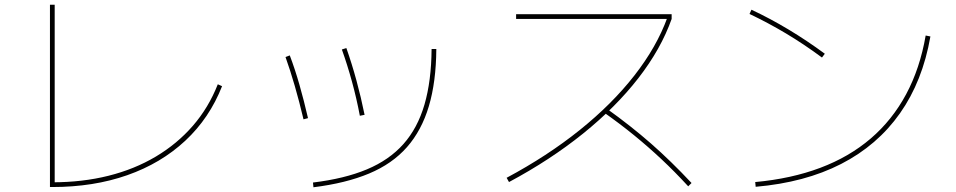

<svg xmlns="http://www.w3.org/2000/svg" viewBox="-20 -775 4040 811"><path d="M191 15V-755H211V5L201 -5Q328 -5 438 -32.5Q548 -60 638 -113.5Q728 -167 794.5 -243.5Q861 -320 900 -419L918 -411Q865 -276 762.5 -180.5Q660 -85 517.5 -35Q375 15 201 15Z M1302 -4Q1435 -20 1529.5 -59.5Q1624 -99 1684 -166.5Q1744 -234 1773 -333.5Q1802 -433 1803 -568H1823Q1822 -429 1791.5 -326.5Q1761 -224 1699 -153.5Q1637 -83 1539 -42Q1441 -1 1304 16ZM1262 -271Q1244 -347 1225 -412.5Q1206 -478 1186 -534L1204 -541Q1226 -483 1245 -416.5Q1264 -350 1281 -276ZM1500 -286Q1486 -360 1466.5 -431Q1447 -502 1424 -566L1443 -572Q1466 -507 1485.5 -435.5Q1505 -364 1520 -290Z M2120 -24Q2292 -116 2428.5 -225.5Q2565 -335 2659.5 -456Q2754 -577 2799 -701L2803 -695H2160V-715H2817V-695Q2772 -568 2676.5 -445Q2581 -322 2442.5 -210.5Q2304 -99 2130 -6ZM2887 12Q2830 -50 2774 -102.5Q2718 -155 2658.5 -203.5Q2599 -252 2531 -300L2543 -316Q2645 -243 2729.5 -169Q2814 -95 2901 -2Z M3170 -6Q3322 -20 3444.5 -66Q3567 -112 3658 -190Q3749 -268 3807.5 -377Q3866 -486 3890 -625L3910 -621Q3877 -432 3781.5 -296.5Q3686 -161 3533 -82.5Q3380 -4 3172 14ZM3452 -532Q3375 -589 3299.5 -634Q3224 -679 3146 -716L3154 -734Q3312 -660 3464 -548Z"/></svg>

Font: M PLUS 1 Thin Thin
Style: Regular
Weight: 250
Version: Version 1.001